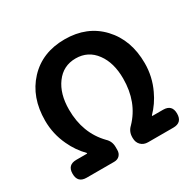

<svg xmlns="http://www.w3.org/2000/svg" viewBox="-162 -930 1122 1106"><g transform="rotate(-30 398.5 -377.0)"><path d="M110 0Q51 0 51 -60Q51 -119 110 -119H182V-123Q134 -172 105 -235Q67 -315 67 -404Q67 -559 158 -656.5Q249 -754 398 -754Q547 -754 638.5 -656.5Q730 -559 730 -404Q730 -315 692 -235Q663 -172 615 -123V-119H687Q746 -119 746 -60Q746 0 687 0H519Q490 0 472 -18Q454 -36 454 -65V-70Q454 -108 481 -133Q578 -233 578 -390Q578 -495 530 -560Q481 -627 398 -627Q315 -627 266 -560Q218 -495 218 -390Q218 -234 316 -133Q343 -108 343 -70V-50Q343 -28 329.5 -14Q316 0 293 0H197Z"/></g></svg>

Font: GenSenRounded TW B
Style: Regular
Weight: 700
Version: Version 1.501;PS 1;hotconv 16.6.51;makeotf.lib2.5.65220